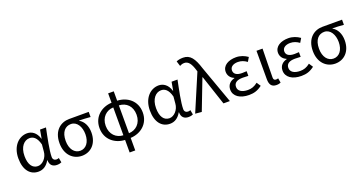

<svg xmlns="http://www.w3.org/2000/svg" viewBox="-45 -1672 5164 2735"><g transform="rotate(-20 2537.0 -304.5)"><path d="M260 13C331 13 388 -24 429 -97H433C433 -22 476 13 540 13C572 13 595 6 609 -1L596 -71C585 -66 571 -63 559 -63C529 -63 505 -82 505 -119C505 -218 544 -400 573 -543H483L460 -414H457C427 -517 357 -557 290 -557C164 -557 52 -448 52 -262C52 -83 137 13 260 13ZM279 -64C195 -64 146 -136 146 -263C146 -406 220 -480 299 -480C350 -480 406 -453 436 -335L427 -232C421 -140 350 -64 279 -64Z M920 13C1053 13 1157 -85 1157 -254C1157 -356 1116 -432 1050 -470V-474C1110 -473 1160 -470 1221 -465V-543H924C796 -543 677 -456 677 -265C677 -86 788 13 920 13ZM920 -63C834 -63 771 -140 771 -265C771 -402 836 -467 922 -467C1015 -467 1068 -371 1068 -261C1068 -139 1007 -63 920 -63Z M1571 -61C1465 -64 1380 -143 1380 -272C1380 -401 1465 -479 1571 -483ZM1571 200H1656V10C1804 4 1942 -95 1942 -272C1942 -449 1808 -548 1656 -554V-696H1571V-554C1424 -548 1286 -449 1286 -272C1286 -95 1424 4 1571 10ZM1656 -483C1767 -479 1848 -402 1848 -272C1848 -142 1761 -64 1656 -61Z M2254 13C2325 13 2382 -24 2423 -97H2427C2427 -22 2470 13 2534 13C2566 13 2589 6 2603 -1L2590 -71C2579 -66 2565 -63 2553 -63C2523 -63 2499 -82 2499 -119C2499 -218 2538 -400 2567 -543H2477L2454 -414H2451C2421 -517 2351 -557 2284 -557C2158 -557 2046 -448 2046 -262C2046 -83 2131 13 2254 13ZM2273 -64C2189 -64 2140 -136 2140 -263C2140 -406 2214 -480 2293 -480C2344 -480 2400 -453 2430 -335L2421 -232C2415 -140 2344 -64 2273 -64Z M2734 9 2911 -451H2916L3066 0H3163L2957 -574C2908 -730 2855 -809 2747 -809C2699 -809 2670 -801 2644 -790L2668 -713C2687 -723 2707 -732 2737 -732C2799 -732 2836 -678 2866 -578L2873 -555L2637 0Z M3452 13C3528 13 3584 -4 3650 -54L3610 -115C3559 -74 3514 -60 3461 -60C3369 -60 3314 -97 3314 -158C3314 -218 3358 -250 3448 -250C3475 -250 3501 -249 3533 -247V-318C3506 -316 3486 -315 3464 -315C3377 -315 3340 -350 3340 -399C3340 -455 3392 -484 3459 -484C3509 -484 3553 -467 3595 -436L3632 -498C3582 -534 3522 -557 3456 -557C3345 -557 3249 -509 3249 -410C3249 -359 3279 -310 3335 -289V-284C3273 -269 3223 -227 3223 -150C3223 -49 3317 13 3452 13Z M3867 13C3898 13 3917 7 3932 0L3920 -69C3908 -65 3897 -63 3887 -63C3864 -63 3849 -75 3849 -106C3849 -237 3854 -396 3856 -543H3764V-112C3764 -32 3793 13 3867 13Z M4245 13C4321 13 4377 -4 4443 -54L4403 -115C4352 -74 4307 -60 4254 -60C4162 -60 4107 -97 4107 -158C4107 -218 4151 -250 4241 -250C4268 -250 4294 -249 4326 -247V-318C4299 -316 4279 -315 4257 -315C4170 -315 4133 -350 4133 -399C4133 -455 4185 -484 4252 -484C4302 -484 4346 -467 4388 -436L4425 -498C4375 -534 4315 -557 4249 -557C4138 -557 4042 -509 4042 -410C4042 -359 4072 -310 4128 -289V-284C4066 -269 4016 -227 4016 -150C4016 -49 4110 13 4245 13Z M4760 13C4893 13 4997 -85 4997 -254C4997 -356 4956 -432 4890 -470V-474C4950 -473 5000 -470 5061 -465V-543H4764C4636 -543 4517 -456 4517 -265C4517 -86 4628 13 4760 13ZM4760 -63C4674 -63 4611 -140 4611 -265C4611 -402 4676 -467 4762 -467C4855 -467 4908 -371 4908 -261C4908 -139 4847 -63 4760 -63Z"/></g></svg>

Font: Noto Sans Mono CJK SC
Style: Regular
Weight: 400
Designer: Ryoko NISHIZUKA 西塚涼子 (kana, bopomofo & ideographs); Paul D. Hunt (Latin, Greek & Cyrillic); Sandoll Communications 산돌커뮤니
Foundry: Adobe
Version: Version 2.004;hotconv 1.0.118;makeotfexe 2.5.65603